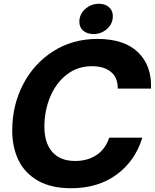

<svg xmlns="http://www.w3.org/2000/svg" viewBox="-20 -985 823 1021"><path d="M45 -291Q45 -425 103 -536.5Q161 -648 264 -713Q367 -778 498 -778Q641 -778 714.5 -706.5Q788 -635 783 -514H606Q607 -572 570 -602.5Q533 -633 469 -633Q392 -633 334.5 -588Q277 -543 246.5 -469Q216 -395 216 -311Q216 -225 258 -177Q300 -129 380 -129Q445 -129 492.5 -160Q540 -191 561 -253H737Q699 -129 600 -56.5Q501 16 358 16Q252 16 182 -24Q112 -64 78.5 -133Q45 -202 45 -291ZM402 -869Q402 -910 433.5 -937.5Q465 -965 506 -965Q539 -965 559.5 -947Q580 -929 580 -899Q580 -859 549.5 -831.5Q519 -804 477 -804Q444 -804 423 -821.5Q402 -839 402 -869Z"/></svg>

Font: Open Sauce One ExtraBold Italic
Style: Regular
Weight: 800
Italic angle: -10°
Designer: Alfredo Marco Pradil
Foundry: Creative Sauce Fz LLC
Version: Version 1.477